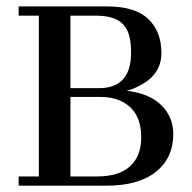

<svg xmlns="http://www.w3.org/2000/svg" viewBox="-20 -587 607 607"><path d="M38.9 -29.2H102.8V-537.5H38.9V-566.7H319.4Q406.9 -566.7 448.6 -527.1Q490.3 -487.5 490.3 -419.4Q490.3 -351.4 422.2 -316.7Q402.8 -305.6 380.6 -300Q452.8 -291.7 490.3 -254.2Q527.8 -216.7 527.8 -162.5Q527.8 -87.5 472.9 -43.8Q418.1 0 316.7 0H38.9ZM293.1 -308.3Q394.4 -308.3 394.4 -420.8Q394.4 -477.8 375 -502.8Q351.4 -537.5 283.3 -537.5H202.8V-308.3ZM287.5 -29.2Q355.6 -29.2 391 -61.1Q426.4 -93.1 426.4 -152.8Q426.4 -240.3 358.3 -269.4Q331.9 -280.6 297.2 -280.6H202.8V-29.2Z"/></svg>

Font: Sree Krushnadevaraya
Style: Regular
Weight: 400
Designer: Purushoth Kumar Guthula
Foundry: Andhrapradesh Society for Knowledge Networks
Version: Version 1.0.5; ttfautohint (v1.2.42-39fb)